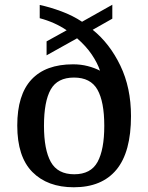

<svg xmlns="http://www.w3.org/2000/svg" viewBox="-20 -782 627 812"><path d="M292 10Q181 10 117 -54.5Q53 -119 53 -251Q53 -381 113 -445.5Q173 -510 289 -510Q322 -510 351 -502.5Q380 -495 403 -483Q392 -516 368 -551.5Q344 -587 306 -620L177 -548V-607L262 -654Q212 -688 148 -705V-761Q191 -752 239.5 -734Q288 -716 327 -690L455 -762V-703L372 -656Q444 -598 489 -504.5Q534 -411 534 -291Q534 -139 472.5 -64.5Q411 10 292 10ZM294 -45Q364 -45 392.5 -97Q421 -149 421 -250Q421 -352 392 -403Q363 -454 293 -454Q223 -454 194.5 -403.5Q166 -353 166 -250Q166 -149 195 -97Q224 -45 294 -45Z"/></svg>

Font: Noto Serif Tamil Medium
Style: Regular
Weight: 500
Designer: Indian Type Foundry, Tom Grace, and the Monotype Design Team
Foundry: Monotype Imaging Inc.
Version: Version 2.004; ttfautohint (v1.8.4.7-5d5b)